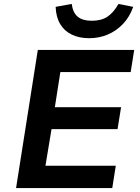

<svg xmlns="http://www.w3.org/2000/svg" viewBox="-20 -960 715 980"><path d="M62 0 173 -705H665L647 -592H288L260 -413H598L580 -301H243L212 -114H571L553 0ZM435 -765Q384 -765 346 -783.5Q308 -802 287 -837.5Q266 -873 264 -925L346 -940Q352 -895 377 -874.5Q402 -854 448 -854Q497 -854 528 -874.5Q559 -895 585 -940L660 -925Q641 -872 606.5 -836.5Q572 -801 528.5 -783Q485 -765 435 -765Z"/></svg>

Font: Nunito Sans 6pt
Style: Bold Italic
Weight: 700
Italic angle: -9°
Version: Version 3.101;gftools[0.9.27]